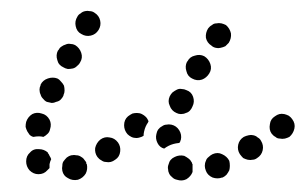

<svg xmlns="http://www.w3.org/2000/svg" viewBox="-20 -304 550 345"><path d="M315 18Q307 22 298 19Q293 18 290 15Q286 12 284 8Q282 4 282 0Q281 -4 283 -9Q285 -18 294 -22Q302 -26 311 -24Q315 -22 319 -19Q322 -17 324 -13Q325 -12 325 -11Q325 -10 326 -9Q326 -7 326 -5Q326 -1 326 3Q326 3 326 4Q326 4 326 5Q323 13 315 18ZM134 8Q138 0 136 -9Q136 -9 135 -10Q135 -11 135 -12Q134 -14 133 -15Q131 -18 130 -19Q128 -21 126 -22Q122 -25 117 -25Q113 -26 109 -25H108Q104 -24 100 -21Q97 -18 94 -14Q92 -11 92 -6Q91 -2 92 3Q94 12 102 16Q110 21 120 19Q129 16 134 8ZM387 10Q390 6 392 2Q393 -2 393 -6Q393 -11 392 -15Q388 -23 379 -27Q371 -31 362 -27Q358 -25 355 -22Q351 -19 350 -15Q348 -11 348 -6Q348 -2 350 3Q353 11 362 15Q371 18 379 15H380Q384 13 387 10ZM49 9Q40 9 33 2Q27 -5 27 -14Q27 -24 34 -30Q40 -37 50 -36Q59 -36 66 -30V-29Q68 -27 69 -24Q71 -21 72 -18Q70 -14 69 -9Q69 -5 69 -2Q68 -1 67 0Q66 1 65 2Q59 9 49 9ZM196 -32Q197 -41 192 -48Q186 -56 177 -57Q168 -59 160 -53Q153 -47 151 -38Q150 -29 155 -22Q158 -18 162 -16Q166 -13 170 -13Q175 -12 179 -13Q183 -14 187 -17Q195 -22 196 -32ZM452 -34Q454 -43 449 -51Q447 -55 443 -57Q440 -60 435 -61Q431 -62 427 -61Q422 -60 418 -58Q410 -53 408 -44Q406 -35 411 -27Q414 -23 417 -20Q421 -18 425 -17Q430 -16 434 -17Q438 -17 442 -20Q450 -25 452 -34ZM261 -63Q262 -68 264 -71Q267 -75 271 -77Q275 -80 279 -80Q283 -81 288 -80Q297 -78 302 -70Q307 -62 305 -53Q304 -51 304 -50Q303 -48 302 -47Q302 -47 301 -47Q291 -46 283 -42Q279 -40 275 -37Q267 -39 263 -47Q259 -55 261 -63ZM509 -73Q511 -82 505 -90Q503 -93 499 -96Q495 -98 491 -99Q486 -100 482 -99Q478 -98 474 -95Q466 -90 465 -81Q463 -71 468 -64Q471 -60 475 -58Q478 -55 483 -55Q487 -54 492 -55Q496 -56 500 -58Q507 -64 509 -73ZM246 -84Q246 -85 247 -86Q246 -88 245 -90Q244 -92 242 -94Q239 -97 235 -99Q231 -101 226 -101Q222 -101 218 -100Q214 -98 210 -95Q203 -89 203 -79Q203 -70 209 -63Q212 -60 216 -58Q220 -56 225 -56Q228 -56 231 -57Q235 -58 238 -60Q238 -64 239 -68Q241 -77 246 -84ZM26 -76Q26 -81 27 -85Q30 -94 38 -99Q46 -103 55 -100Q64 -98 69 -89Q73 -81 70 -72Q69 -67 66 -64Q62 -60 58 -58Q54 -59 50 -59Q45 -59 40 -58Q36 -59 33 -62Q31 -65 29 -68Q27 -72 26 -76ZM285 -114Q288 -105 297 -101Q301 -99 305 -99Q310 -99 314 -101Q318 -102 321 -105Q324 -108 326 -113Q330 -121 327 -130Q324 -139 315 -142Q311 -144 307 -144Q302 -145 298 -143Q294 -141 290 -138Q287 -135 285 -131Q281 -122 285 -114ZM51 -143Q51 -138 53 -134Q54 -130 57 -127Q60 -123 64 -121Q68 -120 73 -119Q77 -119 81 -121Q86 -122 89 -125Q92 -128 94 -132V-133Q96 -137 96 -141Q96 -146 95 -150Q93 -154 90 -157Q87 -161 83 -163Q75 -166 66 -163Q57 -160 53 -152V-151Q51 -147 51 -143ZM315 -176Q317 -167 325 -163Q334 -158 343 -161Q351 -164 356 -172Q361 -180 358 -189Q355 -198 347 -203Q339 -207 330 -204Q321 -202 317 -194L316 -193Q312 -185 315 -176ZM83 -196Q85 -187 94 -183Q97 -181 102 -180Q106 -180 111 -181Q115 -182 118 -185Q122 -188 124 -192Q129 -200 126 -209Q123 -218 115 -223Q111 -225 107 -225Q102 -226 98 -224Q94 -223 90 -220Q87 -218 85 -214L84 -213Q80 -205 83 -196ZM350 -236Q352 -227 360 -222Q363 -219 368 -218Q372 -217 376 -218Q381 -219 385 -221Q388 -224 391 -227Q396 -235 395 -244Q393 -253 386 -259Q382 -261 378 -262Q373 -263 369 -262Q364 -262 361 -259Q357 -257 354 -253Q349 -245 350 -236ZM116 -257Q118 -247 126 -243Q134 -238 143 -240Q152 -242 157 -250Q162 -258 160 -267Q158 -276 150 -281Q146 -284 141 -284Q137 -285 133 -284Q128 -283 125 -280Q121 -278 119 -274Q114 -266 116 -257Z"/></svg>

Font: FRB American Cursive Dotted Extrabold
Style: Bold Italic
Weight: 800
Italic angle: -25°
Version: Version 2.0;Modular Font Editor K font №1